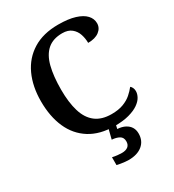

<svg xmlns="http://www.w3.org/2000/svg" viewBox="-225 -849 1098 1213"><g transform="rotate(-30 324.0 -242.0)"><path d="M382 10Q275 10 202 -36Q129 -82 92.5 -164.5Q56 -247 56 -358Q56 -466 94 -548.5Q132 -631 207 -677.5Q282 -724 392 -724Q465 -724 513.5 -709Q562 -694 586 -668Q610 -642 610 -609Q610 -574 580.5 -551.5Q551 -529 499 -529Q499 -561 489 -592Q479 -623 454 -643.5Q429 -664 387 -664Q319 -664 278.5 -628.5Q238 -593 220.5 -524.5Q203 -456 203 -358Q203 -265 223 -199Q243 -133 287.5 -99Q332 -65 403 -65Q454 -65 489.5 -78.5Q525 -92 549 -113Q573 -134 590 -156Q598 -150 603 -139Q608 -128 608 -115Q608 -94 596 -72.5Q584 -51 557.5 -32.5Q531 -14 487.5 -2Q444 10 382 10ZM351 240Q341 240 326 238.5Q311 237 295.5 234.5Q280 232 268 229V172Q286 176 304.5 178Q323 180 336 180Q365 180 381 167.5Q397 155 397 130Q397 101 375.5 89Q354 77 322 75L343 -9H396L386 34Q419 36 442 48Q465 60 477 79.5Q489 99 489 126Q489 179 452 209.5Q415 240 351 240Z"/></g></svg>

Font: Noto Serif Hebrew SemiBold
Style: Regular
Weight: 600
Version: Version 2.003